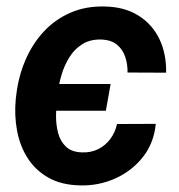

<svg xmlns="http://www.w3.org/2000/svg" viewBox="-20 -558 548 588"><path d="M318.8 -300.8 304.2 -218.8H96.7L111.3 -300.8ZM231 -91.3Q258.8 -90.3 280.8 -101.3Q302.7 -112.3 317.6 -132.1Q332.5 -151.9 338.4 -178.2L457 -178.7Q451.7 -120.6 418 -77.6Q384.3 -34.7 333.5 -11.7Q282.7 11.2 226.1 9.8Q169.4 8.8 129.6 -13.2Q89.8 -35.2 65.7 -72.3Q41.5 -109.4 32.5 -156.5Q23.4 -203.6 28.3 -254.9L30.3 -271Q37.1 -325.7 58.1 -374.5Q79.1 -423.3 113.5 -460.7Q147.9 -498 195.1 -518.8Q242.2 -539.6 300.8 -538.1Q360.8 -537.1 403.3 -510.7Q445.8 -484.4 467.8 -439.2Q489.7 -394 488.8 -335.4L370.6 -335.9Q371.1 -361.8 363.3 -384.5Q355.5 -407.2 337.9 -421.4Q320.3 -435.5 291.5 -437Q256.8 -438 232.7 -423.1Q208.5 -408.2 192.9 -383.3Q177.2 -358.4 168.5 -328.9Q159.7 -299.3 156.2 -271L154.3 -255.4Q151.9 -231.4 151.6 -203.6Q151.4 -175.8 158 -150.6Q164.6 -125.5 181.9 -108.9Q199.2 -92.3 231 -91.3Z"/></svg>

Font: Roboto SemiBold
Style: Italic
Weight: 600
Designer: Christian Robertson
Foundry: Google
Version: Version 3.009; 2024